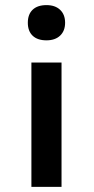

<svg xmlns="http://www.w3.org/2000/svg" viewBox="-20 -732 368 752"><path d="M221 0H103V-487H221ZM162 -712Q196 -712 215.5 -693.5Q235 -675 235 -643Q235 -611 215.5 -592.5Q196 -574 162 -574Q127 -574 108 -592Q89 -610 89 -643Q89 -676 108 -694Q127 -712 162 -712Z"/></svg>

Font: Karla Neue
Style: Bold
Weight: 700
Designer: Jonathan Pinhorn
Foundry: PYRS Fontlab Ltd. / Made with FontLab
Version: Version 1.000;PS 001.001;hotconv 1.0.56